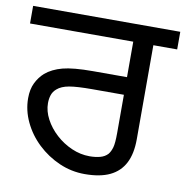

<svg xmlns="http://www.w3.org/2000/svg" viewBox="-80 -692 738 762"><g transform="rotate(10 289.5 -311.0)"><path d="M310 0Q256 0 207 -21.5Q158 -43 119.5 -79.5Q81 -116 59 -162.5Q37 -209 37 -258Q37 -294 49.5 -319.5Q62 -345 82 -363Q109 -386 150.5 -397Q192 -408 272 -408H409V-551H-7V-622H586V-551H490V-172Q490 -114 470.5 -76Q451 -38 411.5 -19Q372 0 310 0ZM317 -73Q340 -73 359 -78Q378 -83 390 -96Q399 -107 404 -124.5Q409 -142 409 -183V-337H282Q220 -337 189 -331.5Q158 -326 141 -311Q128 -300 123 -285Q118 -270 118 -252Q118 -220 135 -188Q152 -156 180.5 -130Q209 -104 244.5 -88.5Q280 -73 317 -73Z"/></g></svg>

Font: hexgurmukhi15
Style: Book
Weight: 400
Designer: Jelle Bosma - Monotype Design Team
Foundry: Monotype Imaging Inc.
Version: Version 2.003